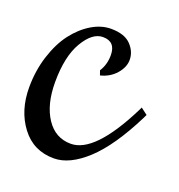

<svg xmlns="http://www.w3.org/2000/svg" viewBox="-91 -472 507 543"><g transform="rotate(20 162.5 -200.0)"><path d="M165 -278.8Q179.2 -300.8 179.2 -329.1Q179.2 -370.1 141.1 -370.1Q109.4 -370.1 83.3 -325.9Q57.1 -281.7 57.1 -204.1Q57.1 -137.2 84.2 -96.2Q111.3 -55.2 158.2 -55.2Q229.5 -55.2 307.1 -210L312 -220.2L332 -205.1L327.1 -194.8Q276.9 -94.7 225.6 -47.4Q174.3 0 127 0Q65.4 0 29.3 -47.9Q-6.8 -95.7 -6.8 -165Q-6.8 -215.8 7.6 -260.5Q22 -305.2 44.9 -335.2Q67.9 -365.2 96.7 -382.6Q125.5 -399.9 154.8 -399.9Q195.3 -399.9 214.6 -379.9Q233.9 -359.9 233.9 -335Q233.9 -313 216.1 -292.5Q198.2 -272 169.9 -265.1Z"/></g></svg>

Font: Rochester
Style: Regular
Weight: 400
Designer: Gillian Fisher
Foundry: Font Diner, Inc DBA Sideshow
Version: Version 1.005